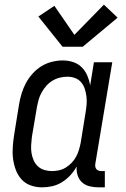

<svg xmlns="http://www.w3.org/2000/svg" viewBox="-20 -798 540 826"><path d="M161 8Q161 8 161 8Q161 8 161 8Q135 8 111.5 -0.5Q88 -9 72 -27Q56 -45 47.5 -68.5Q39 -92 36 -116.5Q33 -141 35 -167.5Q37 -194 41 -219L62 -349Q66 -373 73 -396Q80 -419 91.5 -440.5Q103 -462 120 -481Q137 -500 158 -513Q179 -526 203 -532Q227 -538 250 -538Q273 -538 294.5 -531Q316 -524 331.5 -508.5Q347 -493 355.5 -473Q364 -453 368 -431L384 -530H463L390 -93Q389 -87 390 -81Q391 -75 394.5 -70.5Q398 -66 404 -64Q410 -62 416 -62H431V8H404Q385 8 366 3.5Q347 -1 333.5 -13Q320 -25 314 -43.5Q308 -62 310 -82Q299 -62 283 -44.5Q267 -27 247 -14.5Q227 -2 205 3Q183 8 161 8ZM204 -62Q219 -62 234.5 -65.5Q250 -69 263.5 -77.5Q277 -86 288.5 -98Q300 -110 307.5 -124Q315 -138 319.5 -153Q324 -168 327 -183L348 -313Q351 -330 352.5 -348Q354 -366 352 -382.5Q350 -399 345 -415Q340 -431 329.5 -443.5Q319 -456 303.5 -462Q288 -468 270 -468Q254 -468 237.5 -464Q221 -460 206 -451Q191 -442 179.5 -429Q168 -416 159.5 -401Q151 -386 146.5 -370Q142 -354 139 -338L117 -208Q115 -191 114 -173.5Q113 -156 115.5 -140Q118 -124 124.5 -109Q131 -94 142.5 -83Q154 -72 170 -67Q186 -62 203 -62ZM249 -597 145 -727 214 -773 300 -648 427 -778 486 -722 336 -597Z"/></svg>

Font: Iosevka Slab
Style: Italic
Weight: 400
Italic angle: -9°
Monospace: yes
Designer: Belleve Invis
Foundry: Belleve Invis
Version: Version 11.1.0; ttfautohint (v1.8.3)